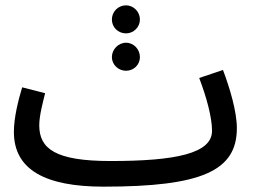

<svg xmlns="http://www.w3.org/2000/svg" viewBox="-20 -678 958 719"><path d="M452 -553C480 -553 504 -576 504 -605C504 -634 480 -658 452 -658C422 -658 399 -634 399 -605C399 -576 422 -553 452 -553ZM452 -413C481 -413 504 -436 504 -464C504 -493 481 -518 452 -518C423 -518 399 -493 399 -464C399 -436 423 -413 452 -413ZM368 21C737 21 867 -39 867 -198C867 -261 840 -350 815 -416L726 -386C754 -312 774 -238 774 -188C774 -103 637 -75 394 -75C187 -75 127 -121 127 -209C127 -245 141 -297 149 -329L63 -351C48 -301 32 -237 32 -184C32 -42 150 21 368 21Z"/></svg>

Font: Noto Sans Arabic UI SmCn Md
Style: Regular
Weight: 500
Width: 4
Designer: Monotype Design Team, Nadine Chahine and Nizar Qandah
Foundry: Monotype Imaging Inc.
Version: Version 2.010